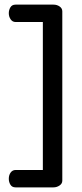

<svg xmlns="http://www.w3.org/2000/svg" viewBox="-20 -788 353 829"><path d="M47 21Q32 21 25 9.5Q18 -2 18 -16Q18 -32 26 -43Q34 -54 47 -54H165V-693H47Q34 -693 26 -704.5Q18 -716 18 -731Q18 -745 25 -756.5Q32 -768 47 -768H211Q226 -768 237.5 -760Q249 -752 249 -739V-8Q249 5 237 13Q225 21 211 21Z"/></svg>

Font: Dosis Medium
Style: Regular
Weight: 500
Designer: EdgarTolentino, PabloImpallari, IginoMarini
Foundry: EdgarTolentino, PabloImpallari, IginoMarini
Version: Version 3.001; ttfautohint (v1.8.2)